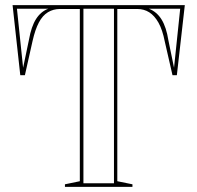

<svg xmlns="http://www.w3.org/2000/svg" viewBox="-20 -728 768 748"><path d="M233 0V-10L291 -22V-693H213Q188 -693 167 -680.5Q146 -668 131.5 -640.5Q117 -613 107 -569L77 -435H59L29 -708H700L669 -435H652L622 -566Q613 -612 597.5 -639.5Q582 -667 561.5 -680Q541 -693 515 -693H437V-22L496 -10V0ZM70 -464 93 -574Q102 -625 120.5 -654Q139 -683 168 -694H46ZM305 -14H424V-694H305ZM658 -464 682 -694H560Q591 -682 609.5 -652Q628 -622 636 -571Z"/></svg>

Font: Kalnia Glaze Thin Medium
Style: Regular
Weight: 500
Version: Version 1.110